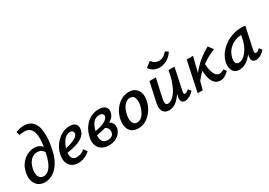

<svg xmlns="http://www.w3.org/2000/svg" viewBox="12 -1510 3255 2319"><g transform="rotate(-30 1639.5 -350.0)"><path d="M185 11Q142 11 110.5 -5.5Q79 -22 59.5 -52.5Q40 -83 35 -123.5Q30 -164 40 -212Q55 -278 91.5 -323.5Q128 -369 175.5 -392.5Q223 -416 272 -416Q320 -416 351.5 -394.5Q383 -373 398 -338L369 -299Q355 -326 332.5 -339.5Q310 -353 280 -353Q240 -353 210 -332.5Q180 -312 161 -278.5Q142 -245 134 -204Q125 -158 131.5 -126Q138 -94 157.5 -77Q177 -60 206 -60Q260 -60 300 -117Q340 -174 363 -277Q384 -362 389.5 -430Q395 -498 385 -546.5Q375 -595 346.5 -620.5Q318 -646 269 -646Q251 -646 233 -644Q215 -642 199 -638L185 -687Q214 -699 243.5 -705Q273 -711 299 -711Q349 -711 385 -691Q421 -671 442.5 -633Q464 -595 471 -541.5Q478 -488 473 -420.5Q468 -353 450 -274Q429 -182 389 -118.5Q349 -55 296.5 -22Q244 11 185 11Z M649 11Q595 11 558.5 -14Q522 -39 508.5 -85Q495 -131 508 -192Q522 -255 561 -309.5Q600 -364 655.5 -397Q711 -430 774 -430Q816 -430 839.5 -415Q863 -400 870.5 -374.5Q878 -349 871 -320Q860 -269 817 -237Q774 -205 712 -187Q650 -169 580 -161L584 -216Q640 -225 683.5 -239.5Q727 -254 754.5 -273.5Q782 -293 787 -315Q790 -324 788 -335.5Q786 -347 775.5 -356Q765 -365 743 -365Q706 -365 677.5 -340.5Q649 -316 629 -278Q609 -240 600 -198Q590 -157 593.5 -125.5Q597 -94 616 -77Q635 -60 668 -60Q692 -60 722.5 -70.5Q753 -81 781 -104L813 -56Q790 -35 763 -20Q736 -5 707.5 3Q679 11 649 11Z M1076 11Q989 11 944 -43Q899 -97 919 -192Q934 -262 970.5 -315.5Q1007 -369 1061 -399.5Q1115 -430 1179 -430Q1225 -430 1252 -414.5Q1279 -399 1288 -374.5Q1297 -350 1289 -320Q1280 -283 1253 -257Q1226 -231 1187 -214Q1148 -197 1101 -186Q1054 -175 1005 -167L1001 -217Q1086 -228 1141 -254.5Q1196 -281 1205 -315Q1208 -325 1205.5 -336.5Q1203 -348 1191 -357Q1179 -366 1153 -366Q1114 -366 1086.5 -346Q1059 -326 1041 -288.5Q1023 -251 1012 -198Q1004 -157 1008.5 -124Q1013 -91 1034.5 -71.5Q1056 -52 1097 -52Q1116 -52 1132.5 -57Q1149 -62 1161 -74.5Q1173 -87 1178 -107Q1183 -129 1176.5 -150Q1170 -171 1153 -185Q1136 -199 1109 -203L1173 -243Q1187 -239 1205 -230.5Q1223 -222 1238 -207Q1253 -192 1260 -170.5Q1267 -149 1261 -119Q1252 -81 1227 -52Q1202 -23 1163.5 -6Q1125 11 1076 11Z M1484 11Q1428 11 1394 -16Q1360 -43 1348.5 -89Q1337 -135 1348 -192Q1361 -257 1397 -311Q1433 -365 1485.5 -397.5Q1538 -430 1599 -430Q1653 -430 1688 -404Q1723 -378 1736 -333Q1749 -288 1736 -228Q1723 -164 1687 -109.5Q1651 -55 1599 -22Q1547 11 1484 11ZM1507 -58Q1542 -58 1568.5 -81.5Q1595 -105 1613.5 -143Q1632 -181 1640 -222Q1652 -281 1637 -321Q1622 -361 1578 -361Q1547 -361 1519.5 -340.5Q1492 -320 1472.5 -283.5Q1453 -247 1444 -198Q1432 -135 1448.5 -96.5Q1465 -58 1507 -58Z M1917 8Q1896 8 1875 1Q1854 -6 1839.5 -23.5Q1825 -41 1820 -72.5Q1815 -104 1826 -152L1884 -418H1973L1916 -162Q1907 -122 1911 -95.5Q1915 -69 1945 -69Q1968 -69 1996.5 -88Q2025 -107 2054 -148Q2083 -189 2108 -256Q2133 -323 2149 -418H2200Q2177 -303 2145 -221.5Q2113 -140 2075.5 -89.5Q2038 -39 1998 -15.5Q1958 8 1917 8ZM2138 6Q2119 6 2105.5 -4Q2092 -14 2086.5 -34Q2081 -54 2088 -85L2160 -418H2233L2168 -111Q2164 -92 2166.5 -81.5Q2169 -71 2183 -71Q2194 -71 2206 -78Q2218 -85 2236 -100L2265 -63Q2232 -28 2199.5 -11Q2167 6 2138 6ZM2075 -497Q2032 -497 1995.5 -515.5Q1959 -534 1937 -570L2009 -627Q2034 -594 2059 -582.5Q2084 -571 2109 -571Q2140 -571 2168 -586.5Q2196 -602 2225 -636L2264 -608Q2229 -553 2178 -525Q2127 -497 2075 -497Z M2399 -88 2367 -108Q2412 -179 2463 -238Q2514 -297 2573.5 -344.5Q2633 -392 2702 -429L2750 -362Q2705 -344 2657.5 -318Q2610 -292 2564 -258.5Q2518 -225 2476 -182.5Q2434 -140 2399 -88ZM2315 0 2403 -418H2492L2386 0ZM2631 6Q2592 6 2561.5 -18.5Q2531 -43 2515 -96.5Q2499 -150 2499 -238L2563 -306Q2567 -218 2580.5 -166.5Q2594 -115 2615.5 -93Q2637 -71 2663 -71Q2673 -71 2685 -74Q2697 -77 2708 -82.5Q2719 -88 2727 -94L2755 -58Q2725 -29 2696.5 -11.5Q2668 6 2631 6Z M2897 8Q2834 8 2808 -38Q2782 -84 2795 -149Q2806 -204 2839 -253.5Q2872 -303 2922.5 -341Q2973 -379 3035.5 -401Q3098 -423 3168 -423Q3186 -423 3198 -421.5Q3210 -420 3221 -418L3155 -111Q3147 -69 3171 -69Q3182 -69 3196.5 -77.5Q3211 -86 3227 -100L3256 -62Q3220 -27 3190.5 -10.5Q3161 6 3132 6Q3110 6 3094 -3Q3078 -12 3072.5 -32Q3067 -52 3074 -85L3109 -243L3157 -277Q3142 -215 3115 -162.5Q3088 -110 3052.5 -71.5Q3017 -33 2977 -12.5Q2937 8 2897 8ZM2933 -69Q2960 -69 2987 -86.5Q3014 -104 3038 -133.5Q3062 -163 3080 -200.5Q3098 -238 3107 -278L3128 -381L3175 -344Q3167 -346 3158 -346.5Q3149 -347 3140 -347Q3089 -347 3046 -332.5Q3003 -318 2970.5 -292Q2938 -266 2916.5 -229.5Q2895 -193 2887 -149Q2880 -105 2894 -87Q2908 -69 2933 -69Z"/></g></svg>

Font: Ysabeau Infant SemiBold
Style: Italic
Weight: 600
Italic angle: -12°
Designer: Christian Thalmann (Catharsis Fonts)
Version: Version 2.002; featfreeze: ss01,ss02,lnum